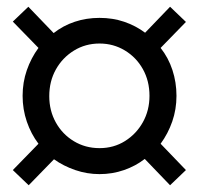

<svg xmlns="http://www.w3.org/2000/svg" viewBox="-20 -529 589 569"><path d="M65 20 18 -25 94 -103Q72 -132 59.5 -168.5Q47 -205 47 -245Q47 -285 59.5 -321Q72 -357 94 -387L18 -465L64 -509L139 -431Q167 -453 201.5 -464.5Q236 -476 275 -476Q314 -476 348 -464.5Q382 -453 410 -432L484 -509L531 -464L456 -387Q479 -358 491 -321.5Q503 -285 503 -245Q503 -205 490.5 -169Q478 -133 456 -103L531 -25L484 20L409 -58Q382 -37 347.5 -25Q313 -13 275 -13Q238 -13 203 -25Q168 -37 140 -57ZM275 -90Q317 -90 350.5 -111Q384 -132 403.5 -167Q423 -202 423 -245Q423 -289 403.5 -324Q384 -359 350 -379.5Q316 -400 275 -400Q233 -400 199 -379Q165 -358 145.5 -323Q126 -288 126 -244Q126 -201 145.5 -166Q165 -131 199 -110.5Q233 -90 275 -90Z"/></svg>

Font: Nunito Sans 10pt SemiCondensed SemiBold
Style: Italic
Weight: 600
Width: 4
Italic angle: -9°
Designer: Vernon Adams
Foundry: Vernon Adams
Version: Version 3.101;gftools[0.9.27]